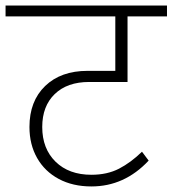

<svg xmlns="http://www.w3.org/2000/svg" viewBox="-35 -704 621 691"><path d="M117 -247Q117 -169 165 -122Q213 -75 294 -75Q351 -75 393.5 -97Q436 -119 476 -158L500 -126Q413 -33 294 -33Q227 -33 176.5 -60Q126 -87 98.5 -135.5Q71 -184 71 -247Q71 -340 127.5 -394.5Q184 -449 280 -449H380V-645H-15V-684H566V-645H424V-409H286Q207 -409 162 -365.5Q117 -322 117 -247Z"/></svg>

Font: FiraGO ExtraLight
Style: Regular
Weight: 200
Designer: bBox Type
Foundry: bBox Type GmbH
Version: Version 1.001